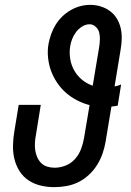

<svg xmlns="http://www.w3.org/2000/svg" viewBox="-20 -763 540 791"><path d="M203 8Q175 8 147.5 1.5Q120 -5 97.5 -20Q75 -35 60.5 -58Q46 -81 39.5 -107.5Q33 -134 33.5 -163Q34 -192 39 -221L57 -331H148L128 -207Q125 -192 124 -176Q123 -160 125 -145Q127 -130 133 -116Q139 -102 149.5 -91.5Q160 -81 174.5 -76.5Q189 -72 205 -72Q228 -72 250.5 -81Q273 -90 289 -108Q305 -126 313.5 -148Q322 -170 326 -193L349 -330Q322 -337 297 -350Q272 -363 251.5 -381Q231 -399 215.5 -422Q200 -445 190.5 -470.5Q181 -496 178 -525.5Q175 -555 180 -583Q184 -603 191 -623Q198 -643 209.5 -661.5Q221 -680 236.5 -695Q252 -710 271 -721Q290 -732 310.5 -737.5Q331 -743 351 -743Q374 -743 395 -736.5Q416 -730 433 -717.5Q450 -705 461 -687Q472 -669 477 -648Q482 -627 481.5 -604Q481 -581 477 -559L452 -407Q459 -408 465.5 -410Q472 -412 479 -415L465 -328Q458 -326 451.5 -325.5Q445 -325 439 -324L415 -179Q411 -155 402.5 -130.5Q394 -106 380 -83.5Q366 -61 346 -42.5Q326 -24 302.5 -12.5Q279 -1 253.5 3.5Q228 8 203 8ZM362 -410 389 -572Q391 -586 391.5 -601Q392 -616 388.5 -629.5Q385 -643 374 -653Q363 -663 349 -663Q333 -663 318 -653.5Q303 -644 293 -630.5Q283 -617 277 -601.5Q271 -586 269 -571Q265 -545 269.5 -519Q274 -493 286.5 -471.5Q299 -450 318.5 -434Q338 -418 362 -410Z"/></svg>

Font: Iosevka Slab Medium Oblique
Style: Regular
Weight: 500
Italic angle: -9°
Monospace: yes
Designer: Belleve Invis
Foundry: Belleve Invis
Version: Version 11.1.1; ttfautohint (v1.8.3)